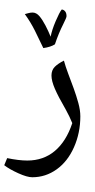

<svg xmlns="http://www.w3.org/2000/svg" viewBox="-54 -624 446 897"><path d="M96.7 204.1Q72.8 204.1 31.2 185.3Q-10.3 166.5 -34.2 147.9L-20.5 114.7Q34.2 126 73.7 126Q148.9 126 202.1 81.3Q255.4 36.6 283.7 -48.8Q270.5 -81.1 253.4 -111.8Q218.3 -172.4 202.4 -209.2Q186.5 -246.1 186.5 -271Q186.5 -296.4 201.9 -311.8Q217.3 -327.1 244.6 -340.8Q252 -313.5 264.6 -280Q277.3 -246.6 290 -211.7Q302.7 -176.8 312 -142.8Q321.3 -108.9 321.3 -80.6Q321.3 -2.9 291.7 63.7Q262.2 130.4 210.7 167.2Q159.2 204.1 96.7 204.1ZM181.6 -389.6ZM99.6 252.9ZM234.4 -579.6Q243.2 -579.1 250 -571.3Q256.8 -563.5 256.8 -548.3Q256.8 -541.5 242.2 -512.7Q219.2 -467.3 202.6 -417Q183.1 -404.3 148.4 -399.4Q128.9 -440.9 108.9 -481Q88.9 -521 62 -558.1L78.1 -562.5Q88.9 -565.4 98.1 -565.4Q115.7 -565.4 130.1 -548.6Q144.5 -531.7 158.4 -504.9Q172.4 -478 182.6 -452.6Q188.5 -483.9 206.1 -525.1Q223.6 -566.4 234.4 -579.6ZM181.6 -389.6ZM170.4 -604Z"/></svg>

Font: Noto Naskh Arabic
Style: Regular
Weight: 400
Designer: Monotype Design team
Foundry: Monotype Imaging Inc.
Version: Version 1.01